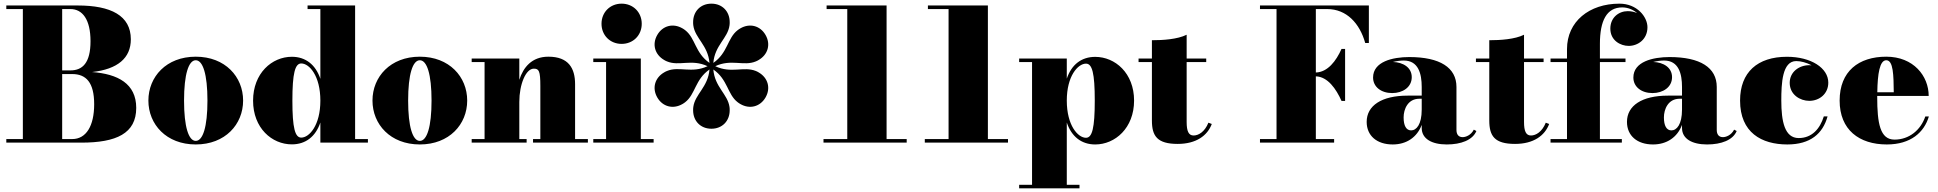

<svg xmlns="http://www.w3.org/2000/svg" viewBox="-20 -780 10596 1050"><path d="M425 0C616 0 725 -50 725 -190C725 -322.5 624.5 -375.5 483.5 -386C623.5 -401.5 695.5 -462.5 695.5 -565C695.5 -695 586 -750 405.5 -750H14.5V-730.5H105V-19.5H14.5V0ZM365 -730.5C431 -730.5 475 -673.5 475 -554.5C475 -435.5 431 -395 365 -395H320V-730.5ZM375 -375C451 -375 495 -329 495 -210C495 -91 451 -19.5 375 -19.5H320V-375Z M791.5 -230C791.5 -100 889.5 10 1050.5 10C1211.5 10 1309.5 -100 1309.5 -230C1309.5 -360 1211.5 -470 1050.5 -470C889.5 -470 791.5 -360 791.5 -230ZM986.5 -230C986.5 -374 1011.5 -450.5 1050.5 -450.5C1089.5 -450.5 1114.5 -374 1114.5 -230C1114.5 -86 1089.5 -9.5 1050.5 -9.5C1011.5 -9.5 986.5 -86 986.5 -230Z M1992 -19.5H1922V-750H1662V-730.5H1732V-349C1706 -426.5 1651 -469.5 1576 -469.5C1467 -469.5 1364 -379.5 1364 -229.5C1364 -79.5 1467 9.5 1576 9.5C1651.5 9.5 1706 -33 1732 -110V0H1992ZM1732 -229.5C1732 -95 1671.5 -27.5 1627.5 -27.5C1593.5 -27.5 1579 -79.5 1579 -229.5C1579 -379.5 1593.5 -433 1627.5 -433C1671.5 -433 1732 -365.5 1732 -229.5Z M2017 -230C2017 -100 2115 10 2276 10C2437 10 2535 -100 2535 -230C2535 -360 2437 -470 2276 -470C2115 -470 2017 -360 2017 -230ZM2212 -230C2212 -374 2237 -450.5 2276 -450.5C2315 -450.5 2340 -374 2340 -230C2340 -86 2315 -9.5 2276 -9.5C2237 -9.5 2212 -86 2212 -230Z M2559.5 -19.5V0H2860V-19.5H2820V-222.5C2820 -319.5 2856 -404.5 2899 -404.5C2927 -404.5 2935 -393.5 2935 -309.5V-19.5H2895V0H3195V-19.5H3125V-319.5C3125 -406.5 3089.5 -470 2979 -470C2888.5 -470 2842 -412 2820 -343.5V-460H2559.5V-440.5H2630V-19.5Z M3269.5 -650C3269.5 -587 3316.5 -540 3379.5 -540C3442.5 -540 3489.5 -587 3489.5 -650C3489.5 -713 3442.5 -760 3379.5 -760C3316.5 -760 3269.5 -713 3269.5 -650ZM3224.5 -19.5V0H3554.5V-19.5H3484.5V-460H3224.5V-440.5H3294.5V-19.5Z M3970.5 -177C3970.5 -183 3970.5 -188 3969.5 -195C3959.5 -265.5 3889 -303.5 3881 -400C3960.5 -345 3957.5 -264.5 4014 -221C4019.5 -216.5 4024 -214 4029 -211C4080 -181.5 4137 -196 4166.5 -247C4196 -298 4180 -354.5 4129 -384C4124 -387 4119.5 -389.5 4113 -392C4046.5 -418.5 3979 -376.5 3891.5 -418C3979 -459 4047 -416.5 4113 -444C4119.5 -446.5 4124 -449 4129 -452C4180 -481.5 4196 -538 4166.5 -589C4137 -640 4080 -654.5 4029 -625C4024 -622 4019.5 -619.5 4014 -615C3957.5 -571.5 3960.5 -491 3881 -436C3889 -532.5 3960 -570.5 3969.5 -641C3970.5 -648 3970.5 -653 3970.5 -659C3970.5 -718 3929.5 -760 3870.5 -760C3811.5 -760 3770.5 -718 3770.5 -659C3770.5 -653 3770.5 -648 3771.5 -641C3781 -570.5 3852 -532.5 3860 -436C3780.5 -491 3783.5 -571.5 3727 -615C3721.5 -619.5 3717 -622 3712 -625C3661 -654.5 3604 -640 3574.5 -589C3545 -538 3561 -481.5 3612 -452C3617 -449 3621.5 -446.5 3628 -444C3694 -416.5 3762 -459 3849.5 -418C3762 -377 3694 -419.5 3628 -392C3621.5 -389.5 3617 -387 3612 -384C3561 -354.5 3545 -298 3574.5 -247C3604 -196 3661 -181.5 3712 -211C3717 -214 3721.5 -216.5 3727 -221C3783.5 -264.5 3780.5 -345 3860 -400C3852 -303.5 3781 -265.5 3771.5 -195C3770.5 -188 3770.5 -183 3770.5 -177C3770.5 -118 3811.5 -76 3870.5 -76C3929.5 -76 3970.5 -118 3970.5 -177Z M4483.5 -19.5V0H4938.5V-19.5H4828.5V-750H4500.5V-730.5H4613.5V-19.5Z M5037.5 -19.5V0H5492.5V-19.5H5382.5V-750H5054.5V-730.5H5167.5V-19.5Z M5553.5 230.5V250H5883.5V230.5H5814V-110C5840 -32.5 5894.5 10 5969.5 10C6078.5 10 6182 -80 6182 -230C6182 -380 6078.5 -469 5969.5 -469C5894.5 -469 5840 -427 5814 -350V-460H5553.5V-440.5H5624V230.5ZM5814 -230C5814 -364.5 5875 -432 5919 -432C5953 -432 5967 -380 5967 -230C5967 -80 5953 -26.5 5919 -26.5C5875 -26.5 5814 -94 5814 -230Z M6607 -102 6588.5 -109C6568.5 -59 6534.5 -39 6507.5 -39C6480 -39 6469.5 -63 6469.5 -113V-440.5H6576.5V-460H6469.5V-590C6419.5 -565 6339.5 -560 6279.5 -560V-460H6206.5V-440.5H6279.5V-121C6279.5 -36 6308.5 7 6420.5 7C6521.5 7 6583 -38 6607 -102Z M6870.5 -19.5V0H7276V-19.5H7176V-362.5C7241 -360.5 7287 -294 7316.5 -228H7336V-512.5H7316.5C7287 -446.5 7241 -385.5 7176 -383.5V-730.5H7237.5C7344.5 -730.5 7416 -652 7446 -545H7466V-750H6870.5V-730.5H6961V-19.5Z M7678 -257C7536 -257 7454 -202.5 7454 -113.5C7454 -37.5 7510 10 7596.5 10C7671.5 10 7729.5 -29 7755 -97V-80C7755 -21 7810 10 7892 10C7970 10 8033.5 -14 8054 -63.5L8040 -71C8024 -39.5 7994.5 -30 7979 -30C7954 -30 7945 -47.5 7945 -70V-304.5C7945 -410.5 7854.5 -468 7687 -468C7596 -468 7489 -443 7489 -356C7489 -305 7533 -271 7593.5 -271C7651 -271 7700.5 -303 7700.5 -358C7700.5 -410.5 7654 -439.5 7597.5 -441C7618.5 -446.5 7640 -449 7657 -449C7737 -449 7755 -376.5 7755 -304.5V-257ZM7697 -67C7670 -67 7656 -93 7656 -138C7656 -182.5 7679 -240 7742 -240H7755V-180.5C7755 -99 7726 -67 7697 -67Z M8452 -102 8433.5 -109C8413.5 -59 8379.5 -39 8352.5 -39C8325 -39 8314.5 -63 8314.5 -113V-440.5H8421.5V-460H8314.5V-590C8264.5 -565 8184.5 -560 8124.5 -560V-460H8051.5V-440.5H8124.5V-121C8124.5 -36 8153.5 7 8265.5 7C8366.5 7 8428 -38 8452 -102Z M8459.5 -19.5V0H8849.5V-19.5H8729.5V-440.5H8869.5V-460H8729.5V-540C8729.5 -667 8766.5 -739.5 8851.5 -739.5C8882 -739.5 8911 -727.5 8933 -708.5C8917 -715.5 8899.5 -719 8882 -719C8832 -719 8786.5 -683.5 8786.5 -623.5C8786.5 -558.5 8842 -529 8887 -529C8937.5 -529 8989.5 -565 8989.5 -631C8989.5 -688 8932.5 -760 8836.5 -760C8671.5 -760 8549.5 -662.5 8549.5 -511.5V-460H8459.5V-440.5H8549.5V-19.5Z M9101.5 -257C8959.5 -257 8877.5 -202.5 8877.5 -113.5C8877.5 -37.5 8933.5 10 9020 10C9095 10 9153 -29 9178.5 -97V-80C9178.5 -21 9233.5 10 9315.5 10C9393.5 10 9457 -14 9477.5 -63.5L9463.5 -71C9447.5 -39.5 9418 -30 9402.5 -30C9377.5 -30 9368.5 -47.5 9368.5 -70V-304.5C9368.5 -410.5 9278 -468 9110.5 -468C9019.5 -468 8912.5 -443 8912.5 -356C8912.5 -305 8956.5 -271 9017 -271C9074.5 -271 9124 -303 9124 -358C9124 -410.5 9077.5 -439.5 9021 -441C9042 -446.5 9063.5 -449 9080.5 -449C9160.5 -449 9178.5 -376.5 9178.5 -304.5V-257ZM9120.5 -67C9093.5 -67 9079.5 -93 9079.5 -138C9079.5 -182.5 9102.5 -240 9165.5 -240H9178.5V-180.5C9178.5 -99 9149.5 -67 9120.5 -67Z M9974.5 -143.5H9954C9933 -75.5 9889 -25 9816.5 -25C9740 -25 9721.5 -115.5 9721.5 -230C9721.5 -324 9726.5 -446 9803 -446C9828.5 -446 9859.5 -437.5 9887 -423C9883 -423.5 9878.5 -423.5 9874.5 -423.5C9819 -423.5 9767.5 -387 9767.5 -327C9767.5 -262 9824.5 -228.5 9874.5 -228.5C9930 -228.5 9978.5 -267 9978.5 -328C9978.5 -408 9884.5 -469.5 9752.5 -469.5C9591.5 -469.5 9496 -385 9496 -230C9496 -55 9613.5 10 9754.5 10C9880.5 10 9948.5 -49 9974.5 -143.5Z M10528.5 -143H10509C10484 -69 10421 -16.5 10340.5 -16.5C10261.5 -16.5 10246 -106 10246 -250C10246 -252 10246 -253.5 10246 -255.5H10527.5C10527.5 -364.5 10444.5 -470 10295.5 -470C10144.5 -470 10040.5 -390 10040.5 -230C10040.5 -70 10147.5 10 10298.5 10C10429.5 10 10502.5 -56 10528.5 -143ZM10295.5 -450.5C10334.5 -450.5 10335.5 -368 10336.5 -275.5H10246.5C10248 -376.5 10259.5 -450.5 10295.5 -450.5Z"/></svg>

Font: Bodoni* 11pt Fatface
Style: Regular
Weight: 900
Version: Version 2.3